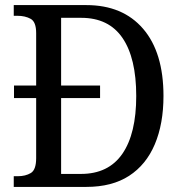

<svg xmlns="http://www.w3.org/2000/svg" viewBox="-20 -734 715 754"><path d="M34 0V-42H50Q80 -42 101 -54.5Q122 -67 122 -113V-349H35V-398H122V-604Q122 -648 100.5 -660Q79 -672 48 -672H34V-714H319Q462 -714 542 -621Q622 -528 622 -357Q622 -248 588 -167.5Q554 -87 487 -43.5Q420 0 319 0ZM298 -51Q406 -51 460.5 -130Q515 -209 515 -357Q515 -506 461 -585Q407 -664 299 -664H220V-398H373V-349H220V-51Z"/></svg>

Font: Noto Serif Sinhala SemiCondensed
Style: Regular
Weight: 400
Width: 4
Designer: Jelle Bosma - Monotype Design Team
Foundry: Monotype Imaging Inc.
Version: Version 2.007; ttfautohint (v1.8.4.7-5d5b)